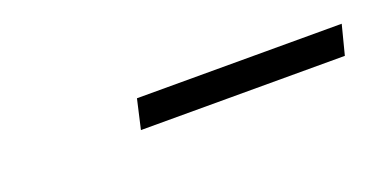

<svg xmlns="http://www.w3.org/2000/svg" viewBox="-20 -377 423 215"><g transform="rotate(-20 191.5 -269.5)"><path d="M136 -287H380L371 -252H128Z"/></g></svg>

Font: Cairo ExtraLight
Style: Italic
Weight: 275
Italic angle: -13°
Designer: Mohamed Gaber, Accademia di Belle Arti di Urbino and others
Foundry: Kief Type Foundry, Accademia di Belle Arti di Urbino and others
Version: Version 3.011